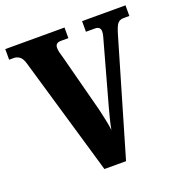

<svg xmlns="http://www.w3.org/2000/svg" viewBox="-129 -825 881 935"><g transform="rotate(-20 311.5 -357.0)"><path d="M75 -612Q67 -640 53 -649.5Q39 -659 25 -659H0V-714H307V-659H268Q239 -659 239 -633Q239 -622 242.5 -607.5Q246 -593 250 -581L329 -279Q334 -258 341 -225Q348 -192 351 -167Q355 -191 362.5 -220.5Q370 -250 377 -276L459 -572Q464 -590 468.5 -606Q473 -622 473 -633Q473 -659 445 -659H398V-714H623V-659H594Q573 -659 562 -646Q551 -633 538 -587L366 0H254Z"/></g></svg>

Font: Noto Serif Armenian Condensed ExtraBold
Style: Regular
Weight: 800
Width: 3
Designer: Monotype Design Team
Foundry: Monotype Imaging Inc.
Version: Version 2.008; ttfautohint (v1.8.4.7-5d5b)